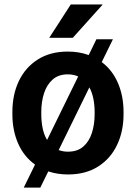

<svg xmlns="http://www.w3.org/2000/svg" viewBox="-20 -768 604 856"><path d="M35.2 -258.8V-269Q35.2 -346.2 64.2 -407Q93.3 -467.8 148.7 -502.9Q204.1 -538.1 282.2 -538.1Q332.5 -538.1 375.5 -522.5L409.7 -592.8H483.4L433.6 -491.2Q481 -455.6 505.9 -397.7Q530.8 -339.8 530.8 -269V-258.8Q530.8 -182.1 501.7 -121.3Q472.7 -60.5 417.2 -25.4Q361.8 9.8 283.2 9.8Q235.8 9.8 195.3 -3.9L159.7 68.4H85.9L136.2 -34.2Q86.9 -69.3 61 -127.9Q35.2 -186.5 35.2 -258.8ZM164.1 -269V-258.8Q164.1 -225.6 170.2 -196Q176.3 -166.5 189.9 -144L328.6 -427.2Q307.6 -436.5 282.2 -436.5Q240.7 -436.5 214.6 -413.3Q188.5 -390.1 176.3 -352.1Q164.1 -314 164.1 -269ZM401.9 -269Q401.9 -299.8 396.2 -328.1Q390.6 -356.4 378.4 -378.4L241.7 -99.1Q260.3 -91.8 283.2 -91.8Q325.2 -91.8 351.3 -114.5Q377.4 -137.2 389.6 -175Q401.9 -212.9 401.9 -258.8ZM199.7 -599.6 295.4 -748H438L304.7 -599.6Z"/></svg>

Font: Vazirmatn RD SemiBold
Style: Regular
Weight: 600
Designer: Saber Rastikerdar
Foundry: Saber Rastikerdar
Version: Version 32.102